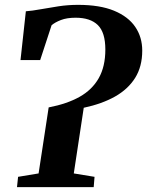

<svg xmlns="http://www.w3.org/2000/svg" viewBox="-20 -771 606 791"><path d="M50 0 54.5 -42.5 139 -56.5 180.5 -328.5Q256 -343 307.8 -372Q359.5 -401 386.8 -449Q414 -497 414 -567Q414 -637.5 383 -667.8Q352 -698 291.5 -698Q255.5 -698 231 -688.5Q206.5 -679 192.5 -667L145.5 -523.5H64.5L86.5 -724.5Q113 -726.5 147.2 -732.8Q181.5 -739 220.8 -745Q260 -751 301.5 -751Q391.5 -751 450 -726.8Q508.5 -702.5 537.2 -660.2Q566 -618 566 -562.5Q566 -497 536.8 -450.2Q507.5 -403.5 453.8 -373.2Q400 -343 325 -327L284 -56.5L369.5 -42.5L366 0Z"/></svg>

Font: Merriweather 36pt
Style: Bold Italic
Weight: 700
Italic angle: -7.8°
Version: Version 2.101